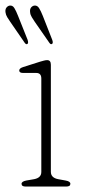

<svg xmlns="http://www.w3.org/2000/svg" viewBox="-24 -684 319 704"><path d="M162.5 -446.5V-54Q162.5 -32 189.5 -27L217 -22Q234 -19 234 -10Q234 0 219 0H70Q55 0 55 -10Q55 -18.5 72 -22L101 -27Q127.5 -32 127.5 -53.5V-396Q127.5 -416.5 109 -416.5H61Q46.5 -416.5 46.5 -425.5Q46.5 -433.5 60.5 -438L123.5 -458Q131 -460 137.2 -461.8Q143.5 -463.5 149 -463.5Q162.5 -463.5 162.5 -446.5ZM133.1 -625.5 167.5 -538Q171.5 -527 167.5 -523.5Q162.6 -519 157 -527L103.5 -604Q97.8 -612.5 92.6 -621Q87.3 -629.5 86.5 -638.5Q84.9 -649 89.3 -655.5Q93.8 -662 101.5 -663.5Q112.4 -665 119.1 -654.5Q125.8 -644 133.1 -625.5ZM42.3 -625.5 77.2 -538Q80.8 -527 77.2 -523.5Q72.3 -519 66.6 -527L13.6 -604Q7.5 -612.5 2.5 -621Q-2.6 -629.5 -3.8 -638.5Q-5.4 -649 -0.8 -655.5Q3.9 -662 11.2 -663.5Q22.1 -665 28.6 -654.5Q35.1 -644 42.3 -625.5Z"/></svg>

Font: Fraunces 9pt Soft Thin
Style: Regular
Weight: 100
Version: Version 1.000;[b76b70a41]